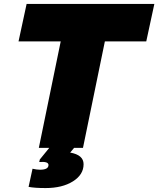

<svg xmlns="http://www.w3.org/2000/svg" viewBox="-20 -750 803 974"><path d="M763 -730 722 -540H512L401 0H356L336 24Q404 36 404 83Q404 136 350 170Q296 204 211 204Q156 204 125 198L145 106Q166 111 183 111Q226 111 226 87Q226 68 179 72L182 59L230 0H177L288 -540H74L115 -730Z"/></svg>

Font: Nacelle Black
Style: Italic
Weight: 900
Italic angle: -12°
Designer: Sora Sagano
Foundry: Sora Sagano
Version: Version 1.000;FEAKit 1.0